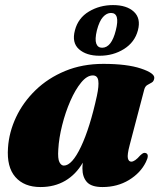

<svg xmlns="http://www.w3.org/2000/svg" viewBox="-20 -724 634 756"><path d="M490.5 -152.5Q480.5 -114.5 483.5 -101Q486.5 -87.5 497 -87.5Q511 -87.5 532 -112Q540.5 -120 545.2 -121.5Q550 -123 555 -121Q569 -115 554.5 -86Q533.5 -43 487.8 -15.2Q442 12.5 383.5 12.5Q340 12.5 322.2 -7.2Q304.5 -27 304.5 -61Q304.5 -70.5 306 -83.5Q279 -37 236.8 -12.2Q194.5 12.5 139.5 12.5Q75 12.5 40.5 -27Q6 -66.5 11.5 -142Q15.5 -203.5 43.2 -262.5Q71 -321.5 120 -369Q169 -416.5 236.5 -444.5Q304 -472.5 387 -472.5Q480 -472.5 534.8 -454.2Q589.5 -436 587.5 -416.5Q586 -404 577.8 -399.2Q569.5 -394.5 560.5 -389.5Q551.5 -384.5 548 -371.5ZM209.5 -135.5Q207 -99 214 -85.5Q221 -72 231.5 -72Q263.5 -72 298.8 -146.2Q334 -220.5 361.5 -346.5Q370 -386 367 -406.5Q364 -427 345.5 -427Q322.5 -427 299.5 -399Q276.5 -371 257 -326.5Q237.5 -282 224.8 -231.2Q212 -180.5 209.5 -135.5ZM372 -504.5Q320 -504.5 291 -530.2Q262 -556 275 -604.5Q287.5 -653 330 -678.5Q372.5 -704 425 -704Q479 -704 507.2 -677.8Q535.5 -651.5 523 -604.5Q510.5 -557.5 468.2 -531Q426 -504.5 372 -504.5ZM417 -673Q400 -673 385.5 -657Q371 -641 361.5 -604.5Q353 -569 359 -552.5Q365 -536 382 -536Q419 -536 436 -604.5Q453.5 -673 417 -673Z"/></svg>

Font: Fraunces 72pt Black
Style: Italic
Weight: 900
Italic angle: -16°
Version: Version 1.000;[b76b70a41]